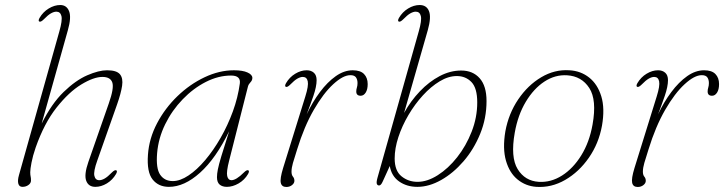

<svg xmlns="http://www.w3.org/2000/svg" viewBox="-20 -737 2885 765"><path d="M442.5 -44Q428.5 -20 405.8 -6.2Q383 7.5 360 7.5Q332.5 7.5 323.5 -16.8Q314.5 -41 332 -91.5L413.5 -325Q435 -386 427.5 -408.2Q420 -430.5 388 -430.5Q353.5 -430.5 304 -400.5Q254.5 -370.5 205.2 -308.2Q156 -246 122 -149Q110.5 -115.5 105.5 -89Q100.5 -62.5 100.5 -51Q100.5 -40 102 -34Q103.5 -28 103.5 -18Q103.5 -7 93.2 0.2Q83 7.5 69.5 7.5Q56.5 7.5 53 -5.2Q49.5 -18 55.5 -39L216.5 -612Q229 -655.5 224.8 -673Q220.5 -690.5 204.5 -690.5Q195 -690.5 183 -683.8Q171 -677 154.5 -660Q143 -648.5 137 -651Q131 -653.5 137.5 -665.5Q151.5 -689.5 174.2 -703.2Q197 -717 220 -717Q245.5 -717 255.2 -692.5Q265 -668 250.5 -617L146 -244.5Q185.5 -324 233.5 -370.5Q281.5 -417 327.5 -437Q373.5 -457 406.5 -457Q444.5 -457 457.8 -441.2Q471 -425.5 466.5 -395.2Q462 -365 446.5 -321L367.5 -97Q352 -54 356 -36.5Q360 -19 375.5 -19Q385.5 -19 397.2 -25.8Q409 -32.5 425.5 -49.5Q437 -61 443 -58.5Q449 -56 442.5 -44Z M893 -97Q881.5 -52.5 885.2 -35.8Q889 -19 902 -19Q921 -19 951.5 -49.5Q963 -61 969 -58.5Q975 -56 968.5 -44Q954.5 -20 930.8 -6.2Q907 7.5 884 7.5Q866 7.5 855.2 -1.5Q844.5 -10.5 844.5 -31Q844.5 -44 848 -62Q851.5 -80 862 -115Q872.5 -150 893 -214Q840 -105.5 777.2 -49Q714.5 7.5 653 7.5Q611.5 7.5 588 -22Q564.5 -51.5 569.5 -120.5Q574 -185.5 605.8 -245.8Q637.5 -306 687 -353.8Q736.5 -401.5 795.2 -429.2Q854 -457 912 -457Q947 -457 966.2 -448.2Q985.5 -439.5 985.5 -426.5Q985.5 -417 978 -409.2Q970.5 -401.5 968 -392.5ZM606 -126.5Q601 -66 618.2 -40.8Q635.5 -15.5 668.5 -15.5Q697.5 -15.5 731 -37.8Q764.5 -60 797.5 -99Q830.5 -138 859 -187.8Q887.5 -237.5 907.8 -293Q928 -348.5 935.5 -404Q940 -436 900.5 -436Q850 -436 800 -410.5Q750 -385 707.8 -341.2Q665.5 -297.5 638.2 -242Q611 -186.5 606 -126.5Z M1119 -391Q1113 -393.5 1119.5 -405.5Q1133.5 -429.5 1156.2 -443.2Q1179 -457 1202 -457Q1219.5 -457 1230.5 -447.2Q1241.5 -437.5 1241.5 -417.5Q1241.5 -392.5 1228.8 -355.2Q1216 -318 1202 -281.5Q1225 -330.5 1254.8 -370.2Q1284.5 -410 1317.8 -433.5Q1351 -457 1385.5 -457Q1416 -457 1430.5 -442Q1445 -427 1445 -402Q1445 -380.5 1437 -368Q1429 -355.5 1417 -355.5Q1399.5 -355.5 1399.5 -372.5Q1399.5 -380.5 1402 -388.2Q1404.5 -396 1404.5 -406Q1404.5 -420 1398.2 -428.8Q1392 -437.5 1376 -437.5Q1347 -437.5 1307.8 -401.5Q1268.5 -365.5 1230.2 -299.2Q1192 -233 1164 -142Q1153 -107.5 1147.2 -87.8Q1141.5 -68 1141.5 -53Q1141.5 -40 1147.2 -33.2Q1153 -26.5 1153 -16.5Q1153 -7 1143.5 0.5Q1134 8 1121 8Q1102.5 8 1098.8 -8.5Q1095 -25 1108 -67.5L1196.5 -352.5Q1210 -395.5 1206.2 -413Q1202.5 -430.5 1186.5 -430.5Q1177 -430.5 1165 -423.8Q1153 -417 1136.5 -400Q1125 -388.5 1119 -391Z M1648.5 -612Q1661 -655.5 1656.8 -673Q1652.5 -690.5 1636.5 -690.5Q1627 -690.5 1615 -683.8Q1603 -677 1586.5 -660Q1575 -648.5 1569 -651Q1563 -653.5 1569.5 -665.5Q1583.5 -689.5 1606.2 -703.2Q1629 -717 1652 -717Q1679.5 -717 1689.2 -692.8Q1699 -668.5 1684.5 -617L1590 -287Q1616.5 -335 1653 -373.2Q1689.5 -411.5 1731.8 -433.8Q1774 -456 1817.5 -456Q1864 -456 1891.2 -425.2Q1918.5 -394.5 1918.5 -334.5Q1918.5 -265.5 1893.2 -203.8Q1868 -142 1827 -94.5Q1786 -47 1737.8 -19.8Q1689.5 7.5 1643 7.5Q1601 7.5 1570.5 -13.8Q1540 -35 1533 -75.5L1505 -14Q1498 2 1490.5 2Q1484 2 1481.5 -4.2Q1479 -10.5 1484 -28.5ZM1800 -434Q1766.5 -434 1731.8 -413Q1697 -392 1665 -357Q1633 -322 1607.5 -278.8Q1582 -235.5 1567.2 -190.5Q1552.5 -145.5 1552.5 -105.5Q1552.5 -56.5 1579.8 -34.5Q1607 -12.5 1643.5 -12.5Q1682.5 -12.5 1724.2 -39Q1766 -65.5 1801.5 -110.5Q1837 -155.5 1859.2 -212.2Q1881.5 -269 1881.5 -329Q1881.5 -386 1858.5 -410Q1835.5 -434 1800 -434Z M2249 -457Q2294 -454.5 2327.5 -428Q2361 -401.5 2375.8 -353.2Q2390.5 -305 2378.5 -236Q2365.5 -165 2326.2 -108.5Q2287 -52 2232 -20.2Q2177 11.5 2117 7.5Q2074.5 4.5 2042.2 -21.8Q2010 -48 1996 -96.5Q1982 -145 1993.5 -213.5Q2006.5 -284.5 2044.8 -341Q2083 -397.5 2136.5 -429.2Q2190 -461 2249 -457ZM2126.5 -12.5Q2175 -9.5 2219.2 -37.5Q2263.5 -65.5 2296 -118Q2328.5 -170.5 2341 -241Q2358.5 -339 2328 -386.2Q2297.5 -433.5 2239.5 -437Q2192 -440 2149.2 -412Q2106.5 -384 2075 -331.5Q2043.5 -279 2031 -208.5Q2013.5 -110.5 2042.5 -63.2Q2071.5 -16 2126.5 -12.5Z M2519 -391Q2513 -393.5 2519.5 -405.5Q2533.5 -429.5 2556.2 -443.2Q2579 -457 2602 -457Q2619.5 -457 2630.5 -447.2Q2641.5 -437.5 2641.5 -417.5Q2641.5 -392.5 2628.8 -355.2Q2616 -318 2602 -281.5Q2625 -330.5 2654.8 -370.2Q2684.5 -410 2717.8 -433.5Q2751 -457 2785.5 -457Q2816 -457 2830.5 -442Q2845 -427 2845 -402Q2845 -380.5 2837 -368Q2829 -355.5 2817 -355.5Q2799.5 -355.5 2799.5 -372.5Q2799.5 -380.5 2802 -388.2Q2804.5 -396 2804.5 -406Q2804.5 -420 2798.2 -428.8Q2792 -437.5 2776 -437.5Q2747 -437.5 2707.8 -401.5Q2668.5 -365.5 2630.2 -299.2Q2592 -233 2564 -142Q2553 -107.5 2547.2 -87.8Q2541.5 -68 2541.5 -53Q2541.5 -40 2547.2 -33.2Q2553 -26.5 2553 -16.5Q2553 -7 2543.5 0.5Q2534 8 2521 8Q2502.5 8 2498.8 -8.5Q2495 -25 2508 -67.5L2596.5 -352.5Q2610 -395.5 2606.2 -413Q2602.5 -430.5 2586.5 -430.5Q2577 -430.5 2565 -423.8Q2553 -417 2536.5 -400Q2525 -388.5 2519 -391Z"/></svg>

Font: Fraunces 9pt S000 Thin
Style: Italic
Weight: 100
Italic angle: -16°
Version: Version 1.000; ttfautohint (v1.8.3)